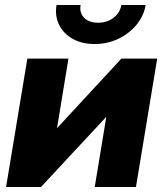

<svg xmlns="http://www.w3.org/2000/svg" viewBox="-20 -751 655 771"><path d="M525.9 0H360.4L406.7 -280.8H405.8L144.5 0H4.4L89.8 -515.6H254.9L209 -236.8H209.5L467.3 -515.6H611.3ZM359.9 -574.2Q309.1 -574.2 272 -595Q234.9 -615.7 217.3 -651.4Q199.7 -687 207 -731H303.7Q298.3 -699.2 318.1 -679.4Q337.9 -659.7 374 -659.7Q409.7 -659.7 435.8 -679.4Q461.9 -699.2 467.3 -731H564.9Q557.6 -687 528.1 -651.4Q498.5 -615.7 454.8 -595Q411.1 -574.2 359.9 -574.2Z"/></svg>

Font: Inter Display ExtraBold
Style: Italic
Weight: 800
Italic angle: -9.39999°
Designer: Rasmus Andersson
Foundry: rsms
Version: Version 4.000;git-a52131595